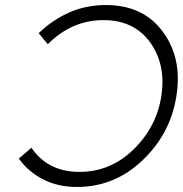

<svg xmlns="http://www.w3.org/2000/svg" viewBox="-20 -732 728 764"><path d="M401 -712Q549 -712 627 -607Q666 -555 680 -491Q694 -427 682 -350Q670 -274 636 -210Q602 -146 546 -93Q435 12 286 12Q211 12 152 -18Q123 -33 98.5 -53.5Q74 -74 55 -101L105 -144Q171 -48 296 -48Q419 -48 510 -136Q603 -226 622 -350Q641 -476 577 -564Q513 -652 391 -652Q266 -652 170 -556L134 -600Q162 -627 192.5 -647.5Q223 -668 257 -683Q291 -698 327.5 -705Q364 -712 401 -712Z"/></svg>

Font: Unageo
Style: Light-Italic
Weight: 300
Designer: Richard Sepsi
Foundry: Richard Sepsi
Version: Version 2.000